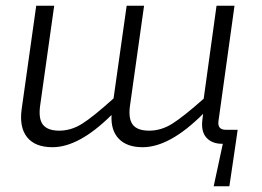

<svg xmlns="http://www.w3.org/2000/svg" viewBox="-20 -504 920 673"><path d="M813 -49 806 0 784 149H729L761 0H758Q724 0 704.5 -20.5Q685 -41 689 -81L692 -105Q575 12 480 12Q425 12 396.5 -17.5Q368 -47 371 -101Q257 12 164 12Q103 12 75 -23Q47 -58 56 -122L107 -484H170L121 -136Q114 -88 130.5 -67Q147 -46 188 -46Q229 -46 267.5 -70Q306 -94 378 -159L424 -484H485L436 -136Q429 -89 445 -67.5Q461 -46 503 -46Q545 -46 584 -70.5Q623 -95 694 -158L739 -484H802L746 -81Q741 -49 772 -49Z"/></svg>

Font: Exo 2.0 Light
Style: Italic
Weight: 300
Italic angle: -8°
Designer: Natanael Gama
Version: Version 1.001;PS 001.001;hotconv 1.0.70;makeotf.lib2.5.58329